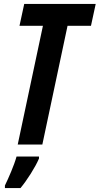

<svg xmlns="http://www.w3.org/2000/svg" viewBox="-20 -734 506 975"><path d="M70 0H195L323 -603H442L466 -714H103L79 -603H198ZM5 208V221H84C116 183 159 116 178 71V61H64C52 105 23 171 5 208Z"/></svg>

Font: Noto Sans ExtraCondensed
Style: Bold Italic
Weight: 700
Width: 2
Italic angle: -12°
Designer: Monotype Design Team
Foundry: Monotype Imaging Inc.
Version: Version 2.013